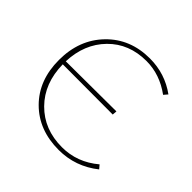

<svg xmlns="http://www.w3.org/2000/svg" viewBox="-169 -825 992 992"><g transform="rotate(45 327.5 -329.0)"><path d="M590 -92 607 -72Q510 5 388 5Q242 5 151 -86Q60 -177 60 -325Q60 -473 152 -568Q244 -663 387 -663Q498 -663 586 -599L568 -578Q482 -641 384 -641Q257 -641 176 -558.5Q95 -476 90 -345L458 -347L456 -322L90 -323Q92 -186 175.5 -101.5Q259 -17 390 -17Q501 -17 590 -92Z"/></g></svg>

Font: EauTestInfant Extralight
Style: Regular
Weight: 250
Designer: Christian Thalmann (Catharsis Fonts)
Version: Version 0.001;PS 000.001;hotconv 1.0.88;makeotf.lib2.5.64775